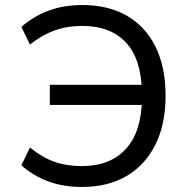

<svg xmlns="http://www.w3.org/2000/svg" viewBox="-20 -734 757 763"><path d="M305 9Q233 9 173.5 -12.5Q114 -34 65 -77L99 -148Q148 -108 196.5 -91Q245 -74 305 -74Q418 -74 480.5 -142.5Q543 -211 544 -343L574 -317H178V-397H573L544 -366Q542 -499 480.5 -565Q419 -631 307 -631Q247 -631 197 -613Q147 -595 99 -557L65 -627Q114 -670 174 -692Q234 -714 307 -714Q411 -714 485 -671Q559 -628 598.5 -547.5Q638 -467 638 -353Q638 -240 597.5 -159Q557 -78 483 -34.5Q409 9 305 9Z"/></svg>

Font: Nunito Sans 7pt
Style: Regular
Weight: 400
Designer: Vernon Adams
Foundry: Vernon Adams
Version: Version 3.101;gftools[0.9.27]